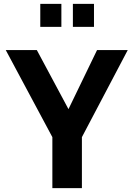

<svg xmlns="http://www.w3.org/2000/svg" viewBox="-20 -981 699 1001"><path d="M470 -841H360V-961H470ZM300 -841H190V-961H300ZM646 -720 407 -266V0H253V-266L10 -720H172L337 -412L486 -720Z"/></svg>

Font: cwTeXHei
Style: Medium
Weight: 500
Version: Version 1.17